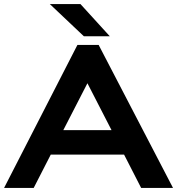

<svg xmlns="http://www.w3.org/2000/svg" viewBox="-20 -920 867 940"><path d="M0 0 359 -700H463L827 0H671L587.5 -163H228.5L145 0ZM290 -283H526L408 -512.5ZM517.5 -742.5H390.5L224 -900H374Z"/></svg>

Font: Science Gothic
Style: Regular
Weight: 400
Designer: Thomas Phinney, Vassil Kateliev, Brandon Buerkle
Foundry: Font Detective LLC
Version: Version 1.018